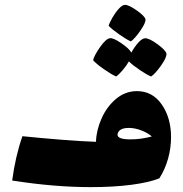

<svg xmlns="http://www.w3.org/2000/svg" viewBox="-20 -761 752 788"><path d="M682 -198Q682 -154 670 -110.5Q658 -67 634 -29Q591 -12 518.5 -2.5Q446 7 352 7Q203 7 30 -20Q43 -119 72 -202Q151 -194 232 -187.5Q313 -181 374 -179Q375 -225 396.5 -274Q418 -323 456 -355Q494 -387 542 -387Q606 -387 644 -332Q682 -277 682 -198ZM515 -189Q560 -189 603 -201Q586 -216 559.5 -226Q533 -236 509 -236Q470 -236 463 -213Q456 -189 515 -189ZM426 -655Q429 -667 441 -688Q453 -709 467.5 -725Q482 -741 493 -741Q509 -741 541.5 -718Q574 -695 577 -682Q579 -668 556 -635Q533 -602 517 -591Q499 -599 469 -620Q439 -641 426 -655ZM600 -447Q583 -454 554 -473.5Q525 -493 509 -509Q499 -491 483 -472.5Q467 -454 457 -447Q438 -455 406.5 -477Q375 -499 362 -514Q367 -534 390.5 -567.5Q414 -601 430 -604Q444 -607 477.5 -584Q511 -561 519 -545Q532 -569 548 -586.5Q564 -604 576 -604Q593 -604 626.5 -579.5Q660 -555 663 -541Q665 -526 641 -492Q617 -458 600 -447Z"/></svg>

Font: Lalezar
Style: Regular
Weight: 400
Designer: Borna Izadpanah
Foundry: Borna Izadpanah
Version: Version 1.004